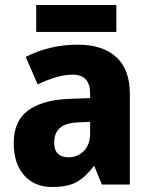

<svg xmlns="http://www.w3.org/2000/svg" viewBox="-20 -739 604 769"><path d="M292 -560Q391 -560 445.5 -510.5Q500 -461 500 -363V0H388L358 -73H355Q323 -30 287 -10Q251 10 189 10Q118 10 76.5 -37Q35 -84 35 -166Q35 -253 91 -295.5Q147 -338 255 -343L341 -346V-364Q341 -440 271 -440Q239 -440 204 -429.5Q169 -419 131 -401L83 -511Q127 -534 179.5 -547Q232 -560 292 -560ZM296 -249Q242 -247 219.5 -226Q197 -205 197 -169Q197 -137 212.5 -123Q228 -109 254 -109Q291 -109 316 -134.5Q341 -160 341 -204V-251ZM446 -719V-611H125V-719Z"/></svg>

Font: Noto Sans Gujarati SemiCondensed ExtraBold
Style: Regular
Weight: 800
Width: 4
Designer: Jelle Bosma - Monotype Design Team, Universal Thirst
Foundry: Monotype Imaging Inc.
Version: Version 2.106; ttfautohint (v1.8.4.7-5d5b)